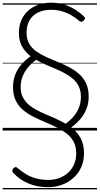

<svg xmlns="http://www.w3.org/2000/svg" viewBox="-20 -973 743 1431"><path d="M340 422Q298 422 261 415Q224 408 192 394.5Q160 381 132 361.5Q104 342 80 317Q72 308 71.5 300Q71 292 79 282Q90 272 97 272Q104 272 117 284Q146 309 180 328.5Q214 348 254 358Q294 368 340 368Q382 368 419 355Q456 342 485 316.5Q514 291 531 254Q548 217 548 169Q548 118 528 82Q508 46 474.5 20.5Q441 -5 399 -25.5Q357 -46 312.5 -64.5Q268 -83 226 -104.5Q184 -126 150 -155Q116 -184 96.5 -225.5Q77 -267 77 -324Q77 -374 93.5 -416.5Q110 -459 140 -493Q170 -527 208 -554Q169 -584 145 -625.5Q121 -667 121 -729Q121 -780 139 -822Q157 -864 189.5 -893Q222 -922 266 -937.5Q310 -953 361 -953Q415 -953 458.5 -939Q502 -925 538.5 -902.5Q575 -880 604 -852Q614 -844 613.5 -836.5Q613 -829 605 -821Q595 -811 587 -810.5Q579 -810 568 -819Q539 -844 507 -862Q475 -880 439 -890Q403 -900 361 -900Q304 -900 262.5 -879.5Q221 -859 199.5 -820.5Q178 -782 178 -729Q178 -681 197.5 -647.5Q217 -614 250 -590.5Q283 -567 324.5 -548Q366 -529 409.5 -511.5Q453 -494 494.5 -472.5Q536 -451 569 -422Q602 -393 621.5 -352Q641 -311 641 -252Q641 -203 624 -160.5Q607 -118 578 -84.5Q549 -51 511 -24Q553 8 579.5 54Q606 100 606 169Q606 229 584 276Q562 323 524.5 355.5Q487 388 439.5 405Q392 422 340 422ZM469 -51Q503 -75 529 -105.5Q555 -136 569 -173Q583 -210 583 -252Q583 -295 568 -327Q553 -359 527 -382.5Q501 -406 467.5 -424.5Q434 -443 396.5 -459Q359 -475 321.5 -491Q284 -507 250 -527Q215 -502 189 -471Q163 -440 148.5 -403.5Q134 -367 134 -324Q134 -282 149 -251Q164 -220 190 -196.5Q216 -173 249.5 -155Q283 -137 321 -121Q359 -105 396.5 -88Q434 -71 469 -51ZM0 428H703V438H0ZM0 -20H703V0H0ZM0 -505H703V-500H0ZM0 -948H703V-938H0Z"/></svg>

Font: Playwrite US Modern Guides
Style: Regular
Weight: 400
Designer: Veronika Burian, José Scaglione
Foundry: TypeTogether
Version: Version 1.003